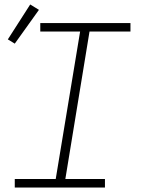

<svg xmlns="http://www.w3.org/2000/svg" viewBox="-20 -838 640 858"><path d="M46 0V-38H229L338 -697H160V-735H563V-697H380L272 -38H449V0ZM46 -643 15 -662 115 -818 154 -794Z"/></svg>

Font: Iosevka SS04 XLt Ex Obl
Style: Regular
Weight: 200
Width: 7
Italic angle: -9°
Monospace: yes
Designer: Belleve Invis
Foundry: Belleve Invis
Version: Version 19.0.0; ttfautohint (v1.8.4)